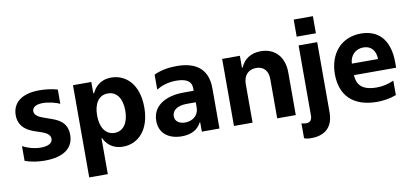

<svg xmlns="http://www.w3.org/2000/svg" viewBox="-83 -1044 3304 1538"><g transform="rotate(-10 1569.0 -275.5)"><path d="M205.3 10.3C365.1 10.3 441.8 -54 441.8 -158.4C441.8 -262.4 366.5 -291.2 313.9 -310L255 -331C225.1 -341.6 183.2 -359.4 183.2 -394.9C183.2 -420.1 204.5 -446.7 268.5 -446.7C318.9 -446.7 375.7 -431.1 407 -416.5V-532.3C359 -546.9 301.8 -552.2 259.2 -552.2C105.1 -552.2 39.1 -479.8 39.1 -387.8C39.1 -283.4 126.4 -250 164.1 -236.9L220.5 -217.7C250 -207.4 289.1 -189.6 289.1 -153.4C289.1 -120.7 257.8 -98 194.2 -98C138.5 -98 84.9 -115.1 45.8 -135.7V-16C93.8 1.4 149.1 10.3 205.3 10.3Z M532.7 204.5H683.9V-87.4H688.6C709.5 -41.9 755.3 8.9 843.4 8.9C967.7 8.9 1064.6 -89.5 1064.6 -272C1064.6 -459.5 963.4 -552.6 843.8 -552.6C752.5 -552.6 708.8 -498.2 688.6 -453.8H681.8V-545.5H532.7ZM680.8 -272.7C680.8 -370 721.9 -432.2 795.5 -432.2C870.4 -432.2 910.2 -367.2 910.2 -272.7C910.2 -177.6 869.7 -111.5 795.5 -111.5C722.7 -111.5 680.8 -175.4 680.8 -272.7Z M1322.1 9.2C1401.3 9.2 1452.8 -22 1480.5 -75.6H1484.7V0H1628.2V-326.7C1628.2 -497.9 1517.4 -552.6 1375.7 -552.6C1315.7 -552.6 1250.4 -543.3 1191.4 -515.3V-393.5C1230.5 -417.6 1283.7 -437.5 1352.3 -437.5C1479 -437.5 1476.9 -373.9 1476.9 -345.2V-333.8H1396.7C1249.3 -333.8 1139.9 -271.3 1139.9 -148.1C1139.9 -44.4 1217 9.2 1322.1 9.2ZM1366.5 -95.2C1317.8 -95.2 1284.4 -119.3 1284.4 -160.2C1284.4 -200.6 1318.5 -240.1 1404.1 -240.1H1477.6V-197.1C1477.6 -134.6 1428.6 -95.2 1366.5 -95.2Z M1746.1 0H1897.4V-315.3C1897.7 -385.7 1939.6 -426.8 2000.7 -426.8C2061.4 -426.8 2098 -387.1 2097.7 -320.3V0H2248.9V-347.3C2248.9 -474.4 2174.4 -552.6 2060.7 -552.6C1979.8 -552.6 1921.2 -512.8 1896.7 -449.2H1890.3V-545.5H1746.1Z M2365.1 -756.4V-617.2H2521.3V-756.4ZM2334.5 203.5C2444.2 205.3 2519.2 151.6 2519.2 25.2V-545.5H2367.9V22C2367.9 53.3 2358.7 79.5 2318.9 79.5C2304.7 79.5 2289.8 76 2282 72.4V193.9C2296.2 200.3 2309.7 203.1 2334.5 203.5Z M3106.5 -275.6C3106.5 -460.9 3018.1 -552.6 2874.6 -552.6C2710.2 -552.6 2614 -430 2614 -267.8C2614 -98.7 2710.6 9.2 2910.9 9.2C2958.1 9.2 3016 0.7 3066.1 -18.5V-136C3022.7 -116.5 2976.9 -105.1 2926.5 -105.1C2799.4 -105.1 2766.7 -163 2763.1 -234H3106.5ZM2762.8 -327.8C2764.9 -389.9 2807.9 -439.6 2875.4 -439.6C2941.1 -439.6 2975.1 -392.8 2975.5 -327.8Z"/></g></svg>

Font: TID UI
Style: Bold
Weight: 700
Designer: The TID Project Authors
Foundry: Bakken & Bæck
Version: Version 1.001;hotconv 1.0.109;makeotfexe 2.5.65596